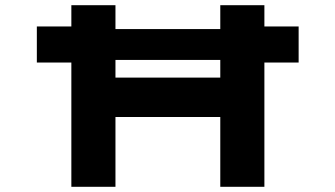

<svg xmlns="http://www.w3.org/2000/svg" viewBox="-20 -720 1292 740"><path d="M122 -479V-618H292L369 -608H889L971 -618H1131V-479H964L901 -489H359L298 -479ZM829 0V-700H999V0ZM255 0V-700H425V0ZM322 -269 323 -421H920V-269Z"/></svg>

Font: Lexend Zetta
Style: Bold
Weight: 700
Designer: Bonnie Shaver-Troup, Thomas Jockin
Foundry: Lexend
Version: Version 1.007